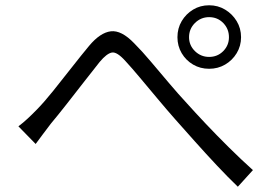

<svg xmlns="http://www.w3.org/2000/svg" viewBox="-20 -730 1040 728"><path d="M49.8 -251Q67.9 -264.6 84.2 -279.8Q100.6 -294.9 120.1 -314.9Q147 -342.3 181.9 -385.7Q216.8 -429.2 252.7 -475.1Q288.6 -521 317.9 -556.2Q359.9 -606.4 400.1 -611.3Q440.4 -616.2 488.8 -565.9Q518.6 -536.1 552.5 -495.8Q586.4 -455.6 621.6 -414.1Q656.7 -372.6 689 -337.9Q718.3 -305.2 759.8 -261.2Q801.3 -217.3 847.9 -171.1Q894.5 -125 939 -85L881.8 -22Q844.2 -58.1 802.5 -102.5Q760.7 -147 720.2 -192.4Q679.7 -237.8 645 -276.9Q612.3 -314 577.6 -355.5Q543 -397 511.2 -434.8Q479.5 -472.7 456.1 -498Q423.8 -534.2 404.3 -530.8Q384.8 -527.3 357.9 -495.1Q334 -464.8 300.5 -422.1Q267.1 -379.4 233.2 -335.9Q199.2 -292.5 172.9 -261.2Q158.2 -241.7 142.3 -220.7Q126.5 -199.7 115.2 -184.1ZM696.8 -588.9Q696.8 -558.1 719.2 -536.1Q741.7 -514.2 772.9 -514.2Q804.7 -514.2 826.4 -536.1Q848.1 -558.1 848.1 -588.9Q848.1 -620.6 826.4 -642.8Q804.7 -665 772.9 -665Q741.7 -665 719.2 -642.8Q696.8 -620.6 696.8 -588.9ZM652.8 -588.9Q652.8 -622.6 668.9 -649.9Q685.1 -677.2 712.2 -693.6Q739.3 -710 772.9 -710Q806.2 -710 833.5 -693.6Q860.8 -677.2 877.4 -649.9Q894 -622.6 894 -588.9Q894 -555.7 877.4 -528.3Q860.8 -501 833.5 -485.1Q806.2 -469.2 772.9 -469.2Q739.3 -469.2 712.2 -485.1Q685.1 -501 668.9 -528.3Q652.8 -555.7 652.8 -588.9Z"/></svg>

Font: Shanggu Mono N
Style: Regular
Weight: 350
Designer: GuiWonder
Version: Version 1.021